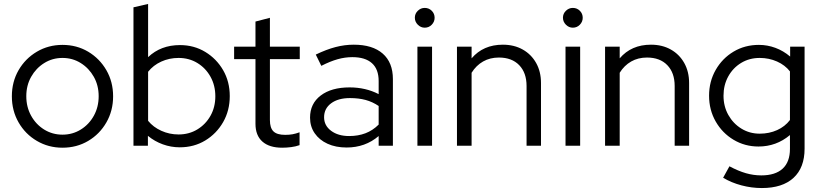

<svg xmlns="http://www.w3.org/2000/svg" viewBox="-20 -737 4152 971"><path d="M296 10Q225 10 166.5 -24.4Q107.9 -58.7 74 -117.9Q40 -177 40 -250Q40 -323.1 73.9 -382Q107.9 -440.9 166.4 -475.5Q224.9 -510 295.9 -510Q368 -510 426 -475.5Q484 -440.9 518 -382Q552 -323.1 552 -250Q552 -177 518 -117.9Q484.1 -58.7 426.1 -24.4Q368.1 10 296 10ZM296 -56Q347 -56 388.7 -81.9Q430.4 -107.8 454.7 -151.9Q479 -195.9 479 -250.5Q479 -305 454.5 -348.5Q430 -392 388.5 -418Q347.1 -444 296 -444Q245 -444 203.5 -418Q162 -392 137.5 -348.5Q113 -305 113 -250.5Q113 -195.9 137.3 -151.9Q161.6 -107.8 203.3 -81.9Q245 -56 296 -56Z M655 0V-700L729 -717V-448Q793 -509 890 -509Q961 -509 1018 -474.5Q1075 -440 1108.5 -382Q1142 -324 1142 -251Q1142 -178 1108.5 -119.5Q1075 -61 1018 -26.5Q961 8 889 8Q845 8 803.5 -7Q762 -22 728 -50V0ZM883 -57Q936 -57 978 -82.5Q1020 -108 1044.5 -151.5Q1069 -195 1069 -250Q1069 -305 1044.5 -349Q1020 -393 978 -418.5Q936 -444 883 -444Q836 -444 795.5 -425.5Q755 -407 729 -374V-126Q755 -94 796 -75.5Q837 -57 883 -57Z M1407 10Q1342 10 1307 -21Q1272 -52 1272 -111V-438H1164V-501H1272V-628L1345 -647V-501H1496V-438H1345V-130Q1345 -90 1363 -72.5Q1381 -55 1422 -55Q1443 -55 1459.5 -58Q1476 -61 1495 -68V-3Q1476 4 1452.5 7Q1429 10 1407 10Z M1733 9Q1678 9 1636.5 -10Q1595 -29 1571.5 -63Q1548 -97 1548 -142Q1548 -213 1602 -254Q1656 -295 1748 -295Q1829 -295 1895 -261V-327Q1895 -387 1861 -417.5Q1827 -448 1762 -448Q1725 -448 1687.5 -437.5Q1650 -427 1605 -404L1577 -461Q1631 -487 1677 -499Q1723 -511 1769 -511Q1864 -511 1915.5 -466Q1967 -421 1967 -337V0H1895V-49Q1861 -20 1820.5 -5.5Q1780 9 1733 9ZM1619 -144Q1619 -102 1654.5 -75.5Q1690 -49 1746 -49Q1791 -49 1828 -63Q1865 -77 1895 -107V-201Q1864 -222 1829 -231.5Q1794 -241 1750 -241Q1690 -241 1654.5 -214.5Q1619 -188 1619 -144Z M2091 0V-501H2165V0ZM2127.9 -597Q2108 -597 2093 -612Q2078 -627 2078 -647.5Q2078 -668 2093 -682.5Q2108 -697 2127.9 -697Q2149 -697 2163.5 -682.5Q2178 -668.1 2178 -647Q2178 -627 2163.5 -612Q2149 -597 2127.9 -597Z M2291 0V-501H2365V-442Q2424 -511 2523 -511Q2580.2 -511 2623.6 -486.5Q2667 -462 2691.5 -418.3Q2716 -374.6 2716 -317V0H2643V-302Q2643 -369 2605.7 -407.5Q2568.5 -446 2503 -446Q2458 -446 2423 -426Q2388 -406 2365 -369V0Z M2840 0V-501H2914V0ZM2876.9 -597Q2857 -597 2842 -612Q2827 -627 2827 -647.5Q2827 -668 2842 -682.5Q2857 -697 2876.9 -697Q2898 -697 2912.5 -682.5Q2927 -668.1 2927 -647Q2927 -627 2912.5 -612Q2898 -597 2876.9 -597Z M3040 0V-501H3114V-442Q3173 -511 3272 -511Q3329.2 -511 3372.6 -486.5Q3416 -462 3440.5 -418.3Q3465 -374.6 3465 -317V0H3392V-302Q3392 -369 3354.7 -407.5Q3317.5 -446 3252 -446Q3207 -446 3172 -426Q3137 -406 3114 -369V0Z M3833 214Q3781 214 3730 200.5Q3679 187 3637 162L3669 104Q3714 128 3752.5 139Q3791 150 3830 150Q3901 150 3938 116Q3975 82 3975 16V-54Q3906 4 3816 4Q3747 4 3690 -30Q3633 -64 3599.5 -122.5Q3566 -181 3566 -253Q3566 -325 3599.5 -383.5Q3633 -442 3690 -476Q3747 -510 3818 -510Q3861 -510 3901.5 -495Q3942 -480 3976 -451V-501H4049V15Q4049 111 3993 162.5Q3937 214 3833 214ZM3822 -61Q3870 -61 3910 -79Q3950 -97 3975 -130V-376Q3950 -408 3909.5 -426Q3869 -444 3822 -444Q3770 -444 3728.5 -419Q3687 -394 3663 -350.5Q3639 -307 3639 -253Q3639 -199 3663.5 -155.5Q3688 -112 3729.5 -86.5Q3771 -61 3822 -61Z"/></svg>

Font: Red Hat Display
Style: Regular
Weight: 300
Designer: Pentagram, MCKL
Foundry: Pentagram, MCKL
Version: Version 1.023